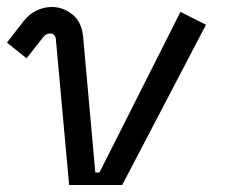

<svg xmlns="http://www.w3.org/2000/svg" viewBox="-20 -530 652 550"><path d="M178 0 140 -418Q138 -434 123 -434Q113 -434 105 -425L56 -363L0 -408L48 -470Q64 -490 85 -500Q106 -510 128 -510Q161 -510 187.5 -488.5Q214 -467 218 -426L253 -36H265L497 -496L570 -459L330 0Z"/></svg>

Font: Space Mono
Style: Italic
Weight: 400
Italic angle: -12°
Monospace: yes
Designer: Colophon Foundry + Benjamin Critton
Foundry: Colophon Foundry & Benjamin Critton
Version: Version 1.003; ttfautohint (v1.8.4.7-5d5b)